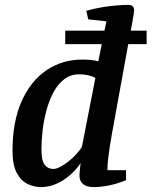

<svg xmlns="http://www.w3.org/2000/svg" viewBox="-20 -754 618 783"><path d="M148 9Q119 9 92 -4Q65 -17 48 -49.5Q31 -82 31 -139Q31 -257 68 -340.5Q105 -424 169.5 -467.5Q234 -511 315 -511Q335 -511 351 -509.5Q367 -508 381 -504L395 -574H246V-629H406L414 -667L340 -675L332 -710Q368 -720 399.5 -725Q431 -730 457.5 -732Q484 -734 504 -734Q516 -734 521.5 -728Q527 -722 527 -712Q527 -709 525 -696Q523 -683 520 -665.5Q517 -648 513 -629H578V-574H503L437 -211Q432 -185 428 -158.5Q424 -132 421 -107Q418 -82 418 -60H494V-19Q453 -3 421 3Q389 9 363 9Q334 9 319 -3Q304 -15 304 -39Q304 -44 305 -54Q306 -64 307 -74.5Q308 -85 309 -89Q290 -61 264.5 -39Q239 -17 209 -4Q179 9 148 9ZM197 -65Q209 -65 225.5 -73.5Q242 -82 258.5 -95Q275 -108 290 -124Q305 -140 314 -155L369 -436Q358 -443 340.5 -447Q323 -451 303 -451Q268 -451 242 -431Q216 -411 198.5 -378.5Q181 -346 170 -306Q159 -266 154 -224.5Q149 -183 149 -145Q149 -98 162.5 -81.5Q176 -65 197 -65Z"/></svg>

Font: Manuale SemiBold
Style: Italic
Weight: 600
Italic angle: -11°
Designer: Eduardo Tunni / Pablo Cosgaya
Foundry: Eduardo Tunni / Pablo Cosgaya
Version: Version 1.002